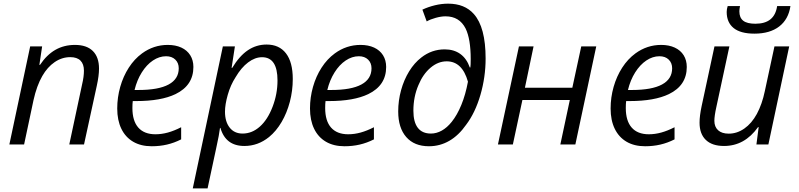

<svg xmlns="http://www.w3.org/2000/svg" viewBox="-20 -790 4367 1050"><path d="M145 -536.1H210.4L195.3 -435.1H198.7Q235.4 -490.2 282.7 -517.3Q330.1 -544.4 390.1 -544.4Q454.1 -544.4 487.8 -511Q521.5 -477.5 521.5 -415Q521.5 -376 509.3 -320.8L439.5 0H358.9L429.2 -329.6Q439 -370.6 439 -403.8Q439 -439.5 420.2 -458.5Q401.4 -477.5 364.3 -477.5Q318.8 -477.5 279.1 -450.4Q239.3 -423.3 211.4 -374.5Q180.7 -321.3 163.1 -241.7L111.8 0H31.2Z M621.1 -196.8Q621.1 -257.3 637.5 -314.9Q653.8 -372.6 684.3 -419.9Q714.8 -467.3 756.8 -498Q820.3 -544.4 897.5 -544.4Q939.9 -544.4 971.7 -529.8Q1003.4 -515.1 1020.5 -487.8Q1037.6 -460.4 1037.6 -423.8Q1037.6 -322.8 939.9 -275.4Q860.8 -237.3 725.1 -237.3H706.1Q704.1 -222.2 704.1 -199.2Q704.1 -128.9 736.3 -92.3Q768.6 -55.7 830.1 -55.7Q863.8 -55.7 898.2 -65.2Q932.6 -74.7 970.7 -94.2V-27.8Q932.1 -8.3 892.8 0.7Q853.5 9.8 809.6 9.8Q750.5 9.8 708.3 -14.9Q666 -39.6 643.6 -85.9Q621.1 -132.3 621.1 -196.8ZM957.5 -416.5Q957.5 -445.8 938.7 -464.1Q919.9 -482.4 888.2 -482.4Q851.1 -482.4 816.4 -459.2Q781.7 -436 755.4 -394Q729 -352.1 715.8 -297.9H737.3Q846.7 -297.9 902.1 -327.9Q957.5 -357.9 957.5 -416.5Z M1198.7 -536.1H1264.6L1246.6 -418.9H1250Q1289.1 -483.9 1335.4 -515.1Q1381.8 -546.4 1438 -546.4Q1506.8 -546.4 1543.9 -498.3Q1581.1 -450.2 1581.1 -357.9Q1581.1 -294.4 1565.2 -233.6Q1549.3 -172.9 1520 -122.8Q1490.7 -72.8 1451.2 -40.5Q1390.6 8.3 1316.4 8.3Q1213.9 8.3 1185.5 -90.3H1183.1Q1179.2 -55.7 1162.1 21.5L1115.2 240.2H1034.2ZM1470.7 -206.1Q1497.6 -275.9 1497.6 -350.1Q1497.6 -477.1 1413.1 -477.1Q1374.5 -477.1 1336.9 -448.7Q1299.3 -420.4 1268.6 -368.2Q1240.7 -325.2 1225.6 -271.7Q1210.4 -218.3 1210.4 -179.2Q1210.4 -124.5 1236.1 -92Q1261.7 -59.6 1306.6 -59.6Q1358.4 -59.6 1401.1 -97.7Q1443.8 -135.7 1470.7 -206.1Z M1675.3 -196.8Q1675.3 -257.3 1691.7 -314.9Q1708 -372.6 1738.5 -419.9Q1769 -467.3 1811 -498Q1874.5 -544.4 1951.7 -544.4Q1994.1 -544.4 2025.9 -529.8Q2057.6 -515.1 2074.7 -487.8Q2091.8 -460.4 2091.8 -423.8Q2091.8 -322.8 1994.1 -275.4Q1915 -237.3 1779.3 -237.3H1760.3Q1758.3 -222.2 1758.3 -199.2Q1758.3 -128.9 1790.5 -92.3Q1822.8 -55.7 1884.3 -55.7Q1918 -55.7 1952.4 -65.2Q1986.8 -74.7 2024.9 -94.2V-27.8Q1986.3 -8.3 1947 0.7Q1907.7 9.8 1863.8 9.8Q1804.7 9.8 1762.5 -14.9Q1720.2 -39.6 1697.8 -85.9Q1675.3 -132.3 1675.3 -196.8ZM2011.7 -416.5Q2011.7 -445.8 1992.9 -464.1Q1974.1 -482.4 1942.4 -482.4Q1905.3 -482.4 1870.6 -459.2Q1835.9 -436 1809.6 -394Q1783.2 -352.1 1770 -297.9H1791.5Q1900.9 -297.9 1956.3 -327.9Q2011.7 -357.9 2011.7 -416.5Z M2157.7 -180.7Q2157.7 -239.7 2173.3 -296.6Q2189 -353.5 2217.5 -399.9Q2246.1 -446.3 2284.2 -475.6Q2340.8 -520 2412.1 -520Q2462.4 -520 2497.3 -494.9Q2532.2 -469.7 2549.3 -420.9H2552.2Q2554.2 -432.1 2554.2 -466.8Q2554.2 -576.7 2526.4 -633.8Q2509.3 -667.5 2481.9 -684.1Q2454.6 -700.7 2416.5 -700.7Q2392.6 -700.7 2363.3 -692.6Q2334 -684.6 2313.5 -672.9L2290 -737.3Q2322.3 -752.4 2358.6 -761.2Q2395 -770 2430.7 -770Q2521 -770 2571.3 -713.4Q2635.7 -641.1 2635.7 -470.2Q2635.7 -368.2 2607.2 -270.5Q2578.6 -172.9 2529.3 -107.9Q2488.3 -49.3 2437 -19.8Q2385.7 9.8 2325.7 9.8Q2245.6 9.8 2201.7 -40.5Q2157.7 -90.8 2157.7 -180.7ZM2450.2 -123.5Q2480 -160.6 2502.9 -216.3Q2525.9 -272 2539.1 -343.3Q2507.8 -454.6 2422.9 -454.6Q2375.5 -454.6 2334.2 -419.4Q2293 -384.3 2268.6 -325.2Q2240.7 -260.7 2240.7 -184.6Q2240.7 -122.6 2264.9 -91.1Q2289.1 -59.6 2336.4 -59.6Q2367.2 -59.6 2396.2 -75.9Q2425.3 -92.3 2450.2 -123.5Z M2817.9 -536.1H2897.9L2850.6 -310.1H3109.9L3158.7 -536.1H3240.7L3126.5 0H3044.4L3096.2 -243.2H2836.9L2784.7 0H2703.1Z M3319.3 -196.8Q3319.3 -257.3 3335.7 -314.9Q3352.1 -372.6 3382.6 -419.9Q3413.1 -467.3 3455.1 -498Q3518.6 -544.4 3595.7 -544.4Q3638.2 -544.4 3669.9 -529.8Q3701.7 -515.1 3718.8 -487.8Q3735.8 -460.4 3735.8 -423.8Q3735.8 -322.8 3638.2 -275.4Q3559.1 -237.3 3423.3 -237.3H3404.3Q3402.3 -222.2 3402.3 -199.2Q3402.3 -128.9 3434.6 -92.3Q3466.8 -55.7 3528.3 -55.7Q3562 -55.7 3596.4 -65.2Q3630.9 -74.7 3668.9 -94.2V-27.8Q3630.4 -8.3 3591.1 0.7Q3551.8 9.8 3507.8 9.8Q3448.7 9.8 3406.5 -14.9Q3364.3 -39.6 3341.8 -85.9Q3319.3 -132.3 3319.3 -196.8ZM3655.8 -416.5Q3655.8 -445.8 3637 -464.1Q3618.2 -482.4 3586.4 -482.4Q3549.3 -482.4 3514.6 -459.2Q3480 -436 3453.6 -394Q3427.2 -352.1 3414.1 -297.9H3435.5Q3544.9 -297.9 3600.3 -327.9Q3655.8 -357.9 3655.8 -416.5Z M3805.7 -119.1Q3805.7 -156.2 3816.9 -209L3887.2 -536.1H3968.8L3897.5 -204.6Q3886.7 -155.8 3886.7 -129.4Q3886.7 -96.2 3907.2 -77.6Q3927.7 -59.1 3965.3 -59.1Q4010.7 -59.1 4050.8 -87.2Q4090.8 -115.2 4119.1 -167Q4147.9 -220.7 4162.6 -291.5L4215.3 -536.1H4295.9L4182.1 0H4116.7L4128.9 -94.7H4125.5Q4052.2 8.3 3939.5 8.3Q3874.5 8.3 3840.1 -24.7Q3805.7 -57.6 3805.7 -119.1ZM3954.1 -724.6Q3954.1 -739.7 3959.5 -756.8H4026.9Q4023.4 -738.3 4023.4 -728Q4023.4 -693.4 4044.4 -676.8Q4065.4 -660.2 4110.8 -660.2Q4163.6 -660.2 4193.1 -684.1Q4222.7 -708 4230 -756.8H4302.7Q4292 -684.1 4241 -645Q4189.9 -606 4106 -606Q4029.8 -606 3991.9 -636.7Q3954.1 -667.5 3954.1 -724.6Z"/></svg>

Font: Viking Open Sans
Style: Italic
Weight: 400
Italic angle: -12°
Foundry: Ascender Corporation
Version: Version 2.000